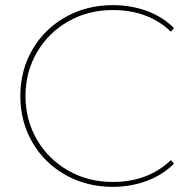

<svg xmlns="http://www.w3.org/2000/svg" viewBox="-20 -723 751 746"><path d="M418 3Q317 3 235 -43Q153 -89 106 -169.5Q59 -250 59 -350Q59 -450 106 -530.5Q153 -611 235 -657Q317 -703 418 -703Q489 -703 550.5 -680.5Q612 -658 656 -614L644 -600Q556 -684 418 -684Q323 -684 245.5 -640Q168 -596 123.5 -519.5Q79 -443 79 -350Q79 -257 123.5 -180.5Q168 -104 245.5 -60Q323 -16 418 -16Q555 -16 644 -101L656 -87Q612 -43 550 -20Q488 3 418 3Z"/></svg>

Font: Montserrat
Style: Regular
Weight: 400
Designer: Julieta Ulanovsky
Foundry: Julieta Ulanovsky
Version: Version 8.000